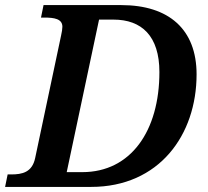

<svg xmlns="http://www.w3.org/2000/svg" viewBox="-43 -734 815 754"><path d="M-23 0H315C582 0 729 -204 729 -442C729 -619 620 -714 433 -714H128L118 -665H131C170 -665 202 -660 202 -629C202 -621 200 -608 197 -595L95 -113C83 -57 44 -49 1 -49H-13ZM280 -58H219L346 -657H403C513 -657 583 -593 583 -451C583 -220 471 -58 280 -58Z"/></svg>

Font: Noto Serif SemiBold
Style: Italic
Weight: 600
Italic angle: -12°
Designer: Monotype Design Team
Foundry: Monotype Imaging Inc.
Version: Version 2.014